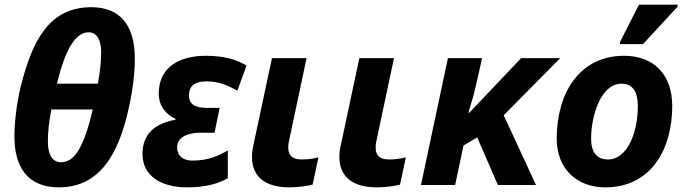

<svg xmlns="http://www.w3.org/2000/svg" viewBox="-20 -796 2956 826"><path d="M42 -209C42 -85 93 10 233 10C411 10 492 -136 535 -336C553 -418 560 -486 560 -544C560 -687 497 -765 373 -765C199 -765 122 -634 70 -427C50 -345 42 -264 42 -209ZM225 -436C259 -578 303 -657 361 -657C398 -657 415 -623 415 -572C415 -526 410 -486 401 -436ZM186 -188C186 -230 191 -274 201 -325H379C343 -171 303 -98 244 -98C203 -98 186 -133 186 -188Z M786 10C863 10 917 -5 960 -29V-149C921 -126 876 -105 807 -105C768 -105 742 -126 742 -162C742 -204 784 -225 841 -225H903L925 -332H868C821 -332 793 -347 793 -385C793 -428 820 -446 869 -446C921 -446 959 -429 1001 -406L1041 -514C996 -541 940 -556 866 -556C760 -556 663 -513 663 -394C663 -338 696 -302 735 -285V-281C650 -265 593 -223 593 -134C593 -40 671 10 786 10Z M1225 10C1259 10 1300 5 1325 -2L1350 -119C1325 -113 1305 -110 1278 -110C1245 -110 1220 -121 1220 -162C1220 -171 1221 -181 1224 -193L1299 -546H1150L1070 -171C1066 -154 1064 -137 1064 -121C1064 -46 1109 10 1225 10Z M1601 10C1635 10 1676 5 1701 -2L1726 -119C1701 -113 1681 -110 1654 -110C1621 -110 1596 -121 1596 -162C1596 -171 1597 -181 1600 -193L1675 -546H1526L1446 -171C1442 -154 1440 -137 1440 -121C1440 -46 1485 10 1601 10Z M1791 0H1938L1974 -170L2033 -205L2122 0H2286L2147 -300L2390 -546H2222L1999 -311H1995C2006 -346 2019 -391 2027 -426L2054 -546H1907Z M2646 -606H2746L2894 -766L2896 -776H2729L2649 -619ZM2584 10C2782 10 2872 -155 2872 -340C2872 -476 2792 -556 2665 -556C2471 -556 2375 -393 2375 -200C2375 -70 2461 10 2584 10ZM2596 -110C2547 -110 2523 -141 2523 -200C2523 -299 2565 -436 2654 -436C2706 -436 2724 -395 2724 -340C2724 -222 2677 -110 2596 -110Z"/></svg>

Font: Noto Sans
Style: Bold Italic
Weight: 700
Italic angle: -12°
Designer: Monotype Design Team
Foundry: Monotype Imaging Inc.
Version: Version 2.013